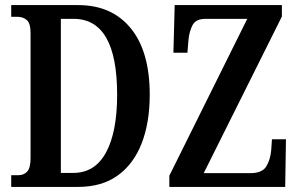

<svg xmlns="http://www.w3.org/2000/svg" viewBox="-20 -734 1179 754"><path d="M24 0V-46H52Q74 -46 87 -60.5Q100 -75 100 -113V-604Q100 -642 85.5 -655Q71 -668 48 -668H24V-714H287Q419 -714 493.5 -623Q568 -532 568 -362Q568 -253 536.5 -171.5Q505 -90 442.5 -45Q380 0 287 0ZM268 -55Q353 -55 396.5 -135.5Q440 -216 440 -362Q440 -660 269 -660H219V-55ZM645 0V-44L951 -660H787Q749 -660 736 -635Q723 -610 720 -575L716 -527H661L666 -714H1087V-669L780 -54H963Q1010 -54 1026 -81Q1042 -108 1045 -144L1048 -187H1103L1100 0Z"/></svg>

Font: Noto Serif ExtraCondensed SemiBold
Style: Regular
Weight: 600
Width: 2
Designer: Monotype Design Team
Foundry: Monotype Imaging Inc.
Version: Version 2.015; ttfautohint (v1.8.4.7-5d5b)